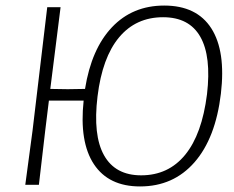

<svg xmlns="http://www.w3.org/2000/svg" viewBox="-20 -665 843 691"><path d="M198 -639 161 -345 224 -344 286 -345Q309 -489 383 -567Q457 -645 571 -645Q688 -645 740.5 -563Q793 -481 775 -328Q756 -168 680 -81Q604 6 484 6Q371 6 318 -74Q265 -154 281 -303H156L143 -197L120 0H71L97 -194L150 -639ZM567 -603Q469 -603 408.5 -530.5Q348 -458 331 -318Q314 -178 354.5 -106Q395 -34 488 -34Q586 -34 646.5 -108Q707 -182 725 -326Q741 -462 701 -532.5Q661 -603 567 -603Z"/></svg>

Font: Alegreya Sans SC Light
Style: Italic
Weight: 300
Italic angle: -7°
Designer: Juan Pablo del Peral
Foundry: Huerta Tipografica
Version: Version 2.007